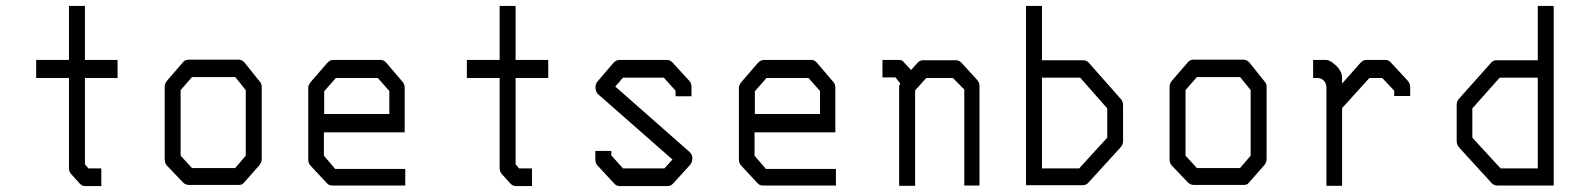

<svg xmlns="http://www.w3.org/2000/svg" viewBox="-20 -679 5386 650"><path d="M267.5 -123 279 -109H323V-49H268Q258 -49 249.5 -58L221.5 -89Q213.5 -97.5 213.5 -110V-415H102.5V-476H213.5V-659H267.5V-476H378V-415H267.5Z M591.5 -374V-152L630 -110H776L812 -152V-374L776.5 -418H630ZM546.5 -407 601 -470Q607.5 -477 619 -477H788.5Q799 -477 808 -467L858.5 -404Q866 -396 866 -385V-140Q866 -129 857.5 -119L805.5 -60Q800 -53 790 -53H786.5H619Q609 -53 601 -60L545.5 -118Q537.5 -126 537.5 -140V-387Q537.5 -396 546.5 -407Z M1076.5 -231V-152L1115 -107H1352V-51H1104.5Q1093 -51 1086.5 -59L1030.5 -119Q1023.5 -126.5 1023.5 -140V-382Q1023.5 -391 1032.5 -402L1087 -465Q1097 -476 1107 -476H1270Q1280 -476 1289 -465L1342 -403Q1350 -394.5 1350 -383V-231ZM1077.5 -293H1298V-371L1259 -415H1117L1077.5 -370Z M1725.5 -123 1737 -109H1781V-49H1726Q1716 -49 1707.5 -58L1679.5 -89Q1671.5 -97.5 1671.5 -110V-415H1560.5V-476H1671.5V-659H1725.5V-476H1836V-415H1725.5Z M2267 -372 2227.5 -416H2089L2063 -386L2314 -165Q2324 -156 2324 -143Q2324 -129.5 2315.5 -120L2259 -58Q2251 -49 2240 -49H2078Q2067 -49 2059 -58L2003.5 -118Q1995.5 -126.5 1995.5 -140V-168H2049.5V-153L2089 -109H2229.5L2256.5 -139L2006 -359Q1997.5 -365.5 1996 -381V-384.5Q1996 -395.5 2003.5 -404L2057.5 -467Q2066 -476 2077 -476H2238.5Q2249 -476 2257 -467L2313 -406Q2321 -397.5 2321 -385V-353H2267Z M2534.5 -231V-152L2573 -107H2810V-51H2562.5Q2551 -51 2544.5 -59L2488.5 -119Q2481.5 -126.5 2481.5 -140V-382Q2481.5 -391 2490.5 -402L2545 -465Q2555 -476 2565 -476H2728Q2738 -476 2747 -465L2800 -403Q2808 -394.5 2808 -383V-231ZM2535.5 -293H2756V-371L2717 -415H2575L2535.5 -370Z M3064.5 -442 3086 -466Q3093.5 -475 3105 -475H3216.5Q3227 -475 3234.5 -467L3287.5 -409Q3296 -399 3296 -388V-51H3244.5V-376L3206 -415H3116L3078 -373V-50H3024V-385Q3024 -388 3027.5 -397L3011.5 -417H2967.5V-476H3024Q3035.5 -476 3041 -467Z M3453.5 -52V-659H3507.5V-475H3647.5Q3659 -475 3666.5 -466L3773.5 -345Q3782 -336 3782 -324V-201Q3782 -190 3773.5 -180L3663 -59Q3656.5 -52 3644 -52ZM3507.5 -109H3633.5L3728.5 -213V-312L3637 -416H3507.5Z M3993.5 -374V-152L4032 -110H4178L4214 -152V-374L4178.5 -418H4032ZM3948.5 -407 4003 -470Q4009.5 -477 4021 -477H4190.5Q4201 -477 4210 -467L4260.5 -404Q4268 -396 4268 -385V-140Q4268 -129 4259.5 -119L4207.5 -60Q4202 -53 4192 -53H4188.5H4021Q4011 -53 4003 -60L3947.5 -118Q3939.5 -126 3939.5 -140V-387Q3939.5 -396 3948.5 -407Z M4523.5 -313V-50H4470.5V-384Q4470.5 -395 4462 -406Q4452 -415 4441.5 -415H4425.5V-476H4469.5Q4483.5 -476 4503.5 -456.5Q4523.5 -437 4523.5 -415V-396L4585.5 -466Q4594.5 -476 4604.5 -476H4670Q4682 -476 4689 -467L4745.5 -406Q4754 -396.5 4754 -384V-354H4700V-372L4659.5 -415H4616Z M5240 -51H5049Q5037.5 -51 5030 -59L4919.5 -180Q4911.5 -189.5 4911.5 -201V-324Q4911.5 -336.5 4919.5 -345L5027.5 -466Q5035 -475 5045.5 -475H5186V-659H5240ZM5186 -109V-416H5057L4964.5 -312V-213L5060 -109Z"/></svg>

Font: 3270 Nerd Font Mono SemCond
Style: Regular
Weight: 400
Monospace: yes
Version: Version 3.0.1;Nerd Fonts 3.1.1